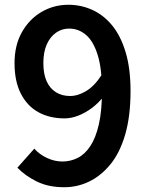

<svg xmlns="http://www.w3.org/2000/svg" viewBox="-20 -772 620 806"><path d="M250 14Q183 14 134.5 -10Q86 -34 53 -68L124 -148Q145 -124 177 -109Q209 -94 242 -94Q276 -94 306 -109Q336 -124 359 -158.5Q382 -193 395 -250Q408 -307 408 -390Q408 -484 390 -541.5Q372 -599 341 -625.5Q310 -652 270 -652Q240 -652 215.5 -635Q191 -618 176.5 -586Q162 -554 162 -507Q162 -462 175.5 -431.5Q189 -401 214.5 -385Q240 -369 274 -369Q307 -369 342 -390Q377 -411 407 -458L414 -366Q393 -339 365.5 -318.5Q338 -298 308.5 -286.5Q279 -275 251 -275Q189 -275 142 -300.5Q95 -326 68 -378Q41 -430 41 -507Q41 -582 72 -637Q103 -692 154.5 -722Q206 -752 267 -752Q320 -752 367.5 -730.5Q415 -709 451 -665Q487 -621 507.5 -552.5Q528 -484 528 -390Q528 -284 505.5 -207Q483 -130 443 -81.5Q403 -33 353.5 -9.5Q304 14 250 14Z"/></svg>

Font: Noto Sans HK Thin SemiBold
Style: Regular
Weight: 600
Version: Version 2.004-H2;hotconv 1.0.118;makeotfexe 2.5.65603